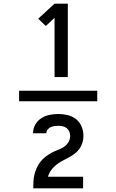

<svg xmlns="http://www.w3.org/2000/svg" viewBox="-20 -868 640 1056"><path d="M515 -311H85V-369H515ZM280 -444V-770L232 -725L190 -765L280 -848H353V-444ZM163 168V167Q163 148 164 129Q165 110 169.5 91.5Q174 73 182 55.5Q190 38 201.5 23Q213 8 228 -4Q243 -16 259.5 -25.5Q276 -35 294 -41.5Q312 -48 328.5 -58Q345 -68 355.5 -84.5Q366 -101 366 -121Q366 -133 361 -144.5Q356 -156 346.5 -163.5Q337 -171 325 -173.5Q313 -176 300 -176Q290 -176 279 -174.5Q268 -173 258.5 -168.5Q249 -164 242 -155.5Q235 -147 235 -136V-135H162V-137Q162 -162 174.5 -183.5Q187 -205 207.5 -218Q228 -231 252 -236Q276 -241 300 -241Q326 -241 352 -235Q378 -229 398.5 -212.5Q419 -196 429 -171.5Q439 -147 439 -121Q439 -101 433 -82Q427 -63 415.5 -47.5Q404 -32 388 -20.5Q372 -9 354.5 0Q337 9 319.5 18.5Q302 28 287 40.5Q272 53 260.5 69Q249 85 244 104H437V168Z"/></svg>

Font: Iosevka Medium Extended
Style: Regular
Weight: 500
Width: 7
Monospace: yes
Designer: Belleve Invis
Foundry: Belleve Invis
Version: Version 32.5.0; ttfautohint (v1.8.4)